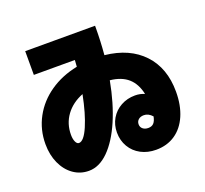

<svg xmlns="http://www.w3.org/2000/svg" viewBox="-143 -956 1285 1201"><g transform="rotate(-20 500.0 -355.0)"><path d="M505 -110Q505 -161 529 -202Q553 -243 595.5 -266.5Q638 -290 690 -290Q724 -290 753 -277Q738 -348 694.5 -386.5Q651 -425 575 -433Q548 -288 500.5 -178Q453 -68 391 -6.5Q329 55 260 55Q203 55 157.5 23Q112 -9 86 -66Q60 -123 60 -195Q60 -291 104 -372Q148 -453 227 -507.5Q306 -562 410 -583L413 -627H140V-785H605V-775Q605 -686 597 -592Q759 -575 849.5 -478.5Q940 -382 940 -225Q940 -134 910.5 -66Q881 2 827 38.5Q773 75 700 75Q644 75 599.5 51.5Q555 28 530 -14.5Q505 -57 505 -110ZM260 -130Q293 -130 327 -209Q361 -288 385 -410Q312 -381 271 -325Q230 -269 230 -195Q230 -167 238.5 -148.5Q247 -130 260 -130ZM700 -70Q723 -70 736 -83.5Q749 -97 755 -127Q730 -155 700 -155Q677 -155 663.5 -143Q650 -131 650 -112Q650 -93 664 -81.5Q678 -70 700 -70Z"/></g></svg>

Font: Enso Black
Style: Regular
Weight: 900
Designer: Coji Morishita
Foundry: UNDERFOREST DESIGN
Version: Version 1.000